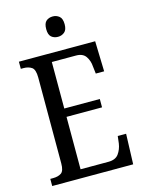

<svg xmlns="http://www.w3.org/2000/svg" viewBox="-133 -986 802 1065"><g transform="rotate(-15 268.0 -454.0)"><path d="M31 0V-41H47Q76 -41 94 -53Q112 -65 112 -108V-601Q112 -648 93 -660.5Q74 -673 47 -673H31V-714H469L474 -540H426L421 -582Q419 -615 402 -640Q385 -665 346 -665H207V-398H411V-350H207V-49H367Q408 -49 426 -74Q444 -99 449 -132L454 -174H502L496 0ZM277 -791Q254 -791 239 -804Q224 -817 224 -849Q224 -882 239 -895Q254 -908 277 -908Q298 -908 314 -895Q330 -882 330 -849Q330 -817 314 -804Q298 -791 277 -791Z"/></g></svg>

Font: Noto Serif Thai Condensed
Style: Regular
Weight: 400
Width: 3
Designer: Monotype Design Team
Foundry: Monotype Imaging Inc.
Version: Version 2.002; ttfautohint (v1.8.4.7-5d5b)